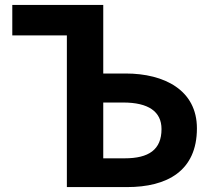

<svg xmlns="http://www.w3.org/2000/svg" viewBox="-20 -761 865 781"><path d="M252 0H497C659 0 781 -65 781 -239C781 -394 649 -462 491 -462H400V-741H30V-617H252ZM400 -117V-344H481C584 -344 637 -307 637 -236C637 -152 585 -117 487 -117Z"/></svg>

Font: Noto Sans CJK TC
Style: Bold
Weight: 700
Designer: Ryoko NISHIZUKA 西塚涼子 (kana, bopomofo & ideographs); Paul D. Hunt (Latin, Greek & Cyrillic); Sandoll Communications 산돌커뮤니
Foundry: Adobe
Version: Version 2.004;hotconv 1.0.118;makeotfexe 2.5.65603